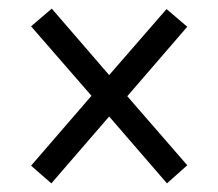

<svg xmlns="http://www.w3.org/2000/svg" viewBox="-20 -581 505 445"><path d="M99 -156 52 -197 192 -359 52 -520 100 -561 233 -407 366 -560 414 -519 275 -358 414 -198 367 -156 233 -311Z"/></svg>

Font: Noto Serif Condensed SemiBold
Style: Regular
Weight: 600
Width: 3
Designer: Monotype Design Team
Foundry: Monotype Imaging Inc.
Version: Version 2.013